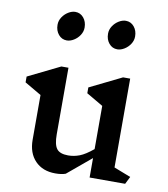

<svg xmlns="http://www.w3.org/2000/svg" viewBox="-92 -923 883 1011"><g transform="rotate(10 349.5 -418.0)"><path d="M148 -763Q148 -785 160.5 -804Q173 -823 192 -834.5Q211 -846 229 -846Q256 -846 273.5 -825Q291 -804 291 -773Q291 -751 278.5 -732Q266 -713 247 -701.5Q228 -690 210 -690Q183 -690 165.5 -711Q148 -732 148 -763ZM418 -763Q418 -785 430.5 -804Q443 -823 462 -834.5Q481 -846 499 -846Q526 -846 543.5 -825Q561 -804 561 -773Q561 -751 548.5 -732Q536 -713 517 -701.5Q498 -690 480 -690Q453 -690 435.5 -711Q418 -732 418 -763ZM644 0H454V-104L327 2Q306 10 272 10Q204 10 164 -31.5Q124 -73 124 -144V-383L35 -435V-466L206 -550H244V-194Q244 -139 261 -117Q278 -95 322 -95Q353 -95 383 -106.5Q413 -118 454 -152V-383L365 -435V-466L536 -550H574V-75L664 -40Z"/></g></svg>

Font: Inknut Antiqua
Style: Regular
Weight: 400
Designer: Claus Eggers Sørensen
Foundry: Claus Eggers Sørensen
Version: Version 1.003; ttfautohint (v1.8.2) -l 8 -r 50 -G 200 -x 14 